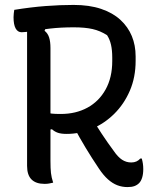

<svg xmlns="http://www.w3.org/2000/svg" viewBox="-20 -740 640 780"><path d="M350 -265Q372 -229 394 -195.5Q416 -162 442 -127Q459 -102 476 -91Q493 -80 513 -80Q525 -80 534 -84Q543 -88 550 -96H556Q559 -85 560.5 -75Q562 -65 562 -53Q562 -33 557.5 -18.5Q553 -4 545 4Q537 12 526 16Q515 20 498 20Q476 20 456.5 12.5Q437 5 418.5 -11.5Q400 -28 382 -55Q353 -98 328 -139.5Q303 -181 280 -224ZM38 -700Q106 -711 165.5 -715.5Q225 -720 279 -720Q343 -720 390.5 -704Q438 -688 469 -659.5Q500 -631 515.5 -593.5Q531 -556 531 -511V-493Q531 -426 507.5 -371.5Q484 -317 444 -277.5Q404 -238 354 -217Q304 -196 251 -196Q229 -196 215.5 -200.5Q202 -205 191 -215L165 -210V-285Q177 -280 190 -278.5Q203 -277 227 -277Q288 -277 335 -302.5Q382 -328 409 -376.5Q436 -425 436 -492V-506Q436 -536 431 -558Q426 -580 415 -597Q387 -615 356 -622Q325 -629 280 -629Q227 -629 184 -624Q141 -619 111.5 -614Q82 -609 68 -609Q52 -609 43.5 -624.5Q35 -640 35 -670Q35 -679 36 -686Q37 -693 38 -700ZM196 2Q187 4 179.5 5.5Q172 7 161 7Q126 7 108 -11Q90 -29 90 -66Q90 -138 90 -210.5Q90 -283 90 -355.5Q90 -428 90 -500.5Q90 -573 90 -645H174L161 -615Q174 -605 179.5 -588Q185 -571 185 -545Q185 -472 185 -395.5Q185 -319 185 -241.5Q185 -164 185 -87Q185 -56 187 -37.5Q189 -19 196 2Z"/></svg>

Font: Recursive Casual
Style: Regular
Weight: 400
Version: Version 1.047